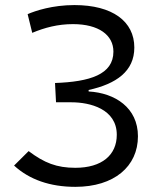

<svg xmlns="http://www.w3.org/2000/svg" viewBox="-20 -723 626 753"><path d="M275.4 9.8C427.7 9.8 521 -70.3 521 -188.5C521 -300.3 431.6 -358.4 327.6 -364.3V-370.1C436 -394 506.8 -443.4 506.8 -536.6C506.8 -639.2 420.9 -703.1 272 -703.1C185.5 -703.1 118.7 -680.7 88.4 -667.5L106.4 -594.2C155.3 -614.7 207 -628.4 266.1 -628.4C367.2 -628.4 424.8 -585.4 424.8 -520.5C424.8 -430.7 332 -402.3 195.8 -397.5L199.7 -321.8H260.7C332.5 -321.8 438 -295.9 438 -194.3C438 -115.2 379.9 -64.9 275.4 -64.9C202.6 -64.9 153.8 -84 92.3 -130.4L35.2 -73.7C95.2 -18.6 176.3 9.8 275.4 9.8Z"/></svg>

Font: Cascadia Mono PL SemiLight
Style: Regular
Weight: 350
Monospace: yes
Designer: Aaron Bell
Foundry: Saja Typeworks
Version: Version 2404.023